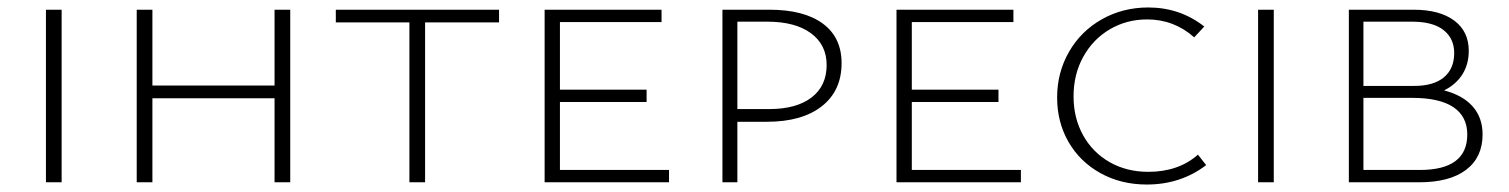

<svg xmlns="http://www.w3.org/2000/svg" viewBox="-20 -488 4039 514"><path d="M103 -462H145V0H103Z M757 -462V0H715V-225H388V0H346V-462H388V-259H715V-462Z M1316 -428H1118V0H1076V-428H879V-462H1316Z M1771 -33V0H1438V-462H1751V-429H1479V-248H1711V-215H1479V-33Z M2233 -319Q2233 -245 2180 -203.5Q2127 -162 2033 -162H1954V0H1914V-462H2040Q2132 -462 2182.5 -425Q2233 -388 2233 -319ZM2193 -314Q2193 -368 2151 -399Q2109 -430 2034 -430H1954V-196H2039Q2112 -196 2152.5 -227Q2193 -258 2193 -314Z M2713 -33V0H2380V-462H2693V-429H2421V-248H2653V-215H2421V-33Z M2810 -227Q2810 -294 2842 -349.5Q2874 -405 2930 -436.5Q2986 -468 3054 -468Q3139 -468 3204 -417L3177 -388Q3123 -436 3051 -436Q2996 -436 2951 -409.5Q2906 -383 2880 -336Q2854 -289 2854 -230Q2854 -172 2879.5 -126Q2905 -80 2950.5 -54Q2996 -28 3054 -28Q3135 -28 3187 -74L3209 -46Q3141 6 3050 6Q2981 6 2926 -24.5Q2871 -55 2840.5 -108Q2810 -161 2810 -227Z M3348 -462H3390V0H3348Z M3949 -128Q3949 -67 3905 -33.5Q3861 0 3779 0H3591V-462H3764Q3834 -462 3873 -433Q3912 -404 3912 -352Q3912 -316 3895 -289Q3878 -262 3846 -246Q3896 -233 3922.5 -203Q3949 -173 3949 -128ZM3630 -430V-258H3766Q3818 -258 3845.5 -281Q3873 -304 3873 -346Q3873 -385 3844.5 -407.5Q3816 -430 3760 -430ZM3908 -128Q3908 -176 3871 -201Q3834 -226 3760 -226H3630V-33H3781Q3908 -33 3908 -128Z"/></svg>

Font: Ysabeau SC Light
Style: Regular
Weight: 300
Designer: Christian Thalmann (Catharsis Fonts)
Version: Version 0.003